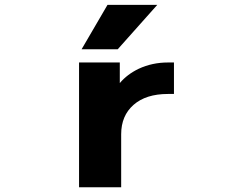

<svg xmlns="http://www.w3.org/2000/svg" viewBox="-20 -788 1040 810"><path d="M433.6 -767.6H643.6L476.6 -580.1H324.2ZM313.5 -524.4H485.4V-437.5Q516.6 -474.6 565.4 -498Q622.1 -524.4 688.5 -524.4H713.9V-391.6H688.5Q595.7 -391.6 543.5 -345.7Q491.2 -299.8 491.2 -221.7V2H313.5Z"/></svg>

Font: GenEi Gothic M Heavy
Style: Regular
Weight: 800
Designer: o_tamon (Modified); [Source Han Sans]
Ryoko NISHIZUKA  (kana & ideographs); Paul D. Hunt (Latin, Greek & Cyrillic); Wenl
Version: Version 1.1a;Original Version 1.004